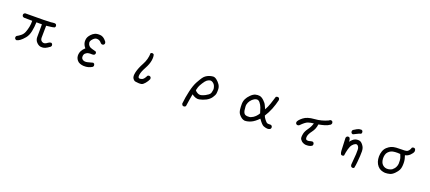

<svg xmlns="http://www.w3.org/2000/svg" viewBox="81 -1857 7339 3275"><g transform="rotate(20 3750.0 -219.5)"><path d="M242 45Q227 43 215 33Q203 20 205 -2L215 -22Q254 -42 289.5 -71.5Q325 -101 342.5 -146.5Q360 -192 371 -246Q382 -300 380 -358L232 -360Q217 -362 205 -372Q193 -386 195 -407L205 -427L225 -437Q653 -438 688.5 -444Q724 -450 761 -450L781 -440Q793 -425 791 -403L781 -384Q745 -372 707 -369Q669 -366 632 -360Q628 -184 629 -142.5Q630 -101 654.5 -83Q679 -65 705 -69Q731 -73 755 -93.5Q779 -114 811 -118L830 -108Q842 -93 840 -71L830 -52Q779 -14 745.5 0Q712 14 671 10Q630 6 593 -31.5Q556 -69 555 -123.5Q554 -178 556 -358H456Q454 -274 437.5 -192Q421 -110 378 -59Q335 -8 302 15.5Q269 39 242 45Z M1466 66Q1431 64 1399.5 52.5Q1368 41 1347.5 16.5Q1327 -8 1319.5 -35Q1312 -62 1315.5 -94Q1319 -126 1336 -158Q1353 -190 1392 -226Q1364 -259 1352.5 -292Q1341 -325 1344 -359.5Q1347 -394 1359.5 -418Q1372 -442 1398 -470Q1424 -498 1459.5 -514.5Q1495 -531 1554 -527Q1613 -523 1663 -460Q1681 -442 1679 -415L1669 -396Q1655 -384 1634 -386L1614 -396Q1589 -427 1566 -437.5Q1543 -448 1514 -446Q1485 -444 1451 -407Q1417 -370 1422 -339Q1427 -308 1445.5 -287.5Q1464 -267 1498 -258Q1532 -249 1579 -235Q1591 -222 1589 -200L1579 -181Q1560 -167 1534 -169Q1472 -173 1441.5 -156.5Q1411 -140 1400.5 -115.5Q1390 -91 1395.5 -63.5Q1401 -36 1430.5 -21Q1460 -6 1508 -17Q1556 -28 1603 -42L1622 -32Q1634 -16 1632 6L1622 25Q1589 47 1550 57.5Q1511 68 1466 66Z M2446 21Q2419 18 2391.5 15Q2364 12 2340.5 -22.5Q2317 -57 2335.5 -136.5Q2354 -216 2409 -316.5Q2464 -417 2466 -530Q2481 -542 2503 -540L2522 -530Q2538 -493 2527.5 -422Q2517 -351 2469 -264Q2421 -177 2413 -123.5Q2405 -70 2425.5 -61.5Q2446 -53 2480.5 -66Q2515 -79 2548 -149Q2562 -161 2583 -159L2603 -149Q2616 -134 2612 -110Q2593 -66 2559.5 -27Q2526 12 2501 17.5Q2476 23 2446 21Z M3314 130Q3298 131 3285 124Q3272 110 3268 93Q3280 -24 3307 -141Q3334 -258 3372.5 -327.5Q3411 -397 3434 -429.5Q3457 -462 3485.5 -480Q3514 -498 3542.5 -507.5Q3571 -517 3603.5 -520Q3636 -523 3673 -494Q3710 -465 3734.5 -428Q3759 -391 3761 -349Q3763 -307 3758.5 -272Q3754 -237 3721 -189.5Q3688 -142 3630.5 -112.5Q3573 -83 3512.5 -72Q3452 -61 3379 -115Q3367 -60 3359.5 -1Q3352 58 3342 113Q3330 125 3314 130ZM3641 -210Q3666 -227 3674 -254Q3682 -281 3685 -308.5Q3688 -336 3673.5 -372Q3659 -408 3629 -427Q3599 -446 3572.5 -438.5Q3546 -431 3523.5 -413.5Q3501 -396 3468 -344.5Q3435 -293 3424.5 -262Q3414 -231 3408 -200Q3425 -175 3459.5 -159Q3494 -143 3530.5 -154.5Q3567 -166 3592.5 -179.5Q3618 -193 3641 -210Z M4366 4Q4337 0 4312.5 -16Q4288 -32 4262 -63.5Q4236 -95 4229.5 -146.5Q4223 -198 4224 -249Q4225 -300 4245.5 -342Q4266 -384 4307.5 -425Q4349 -466 4388 -476.5Q4427 -487 4464 -481.5Q4501 -476 4543 -436.5Q4585 -397 4598.5 -365Q4612 -333 4630 -298Q4663 -358 4685.5 -424.5Q4708 -491 4728 -559Q4743 -572 4765 -570L4785 -561Q4797 -545 4795 -522Q4775 -437 4742.5 -354.5Q4710 -272 4661 -196Q4671 -165 4699.5 -130Q4728 -95 4741.5 -87.5Q4755 -80 4811 -83L4830 -73Q4842 -58 4840 -36L4830 -16Q4805 2 4771 -1Q4737 -4 4703.5 -18Q4670 -32 4608 -120Q4538 -48 4478.5 -22Q4419 4 4366 4ZM4454 -93Q4491 -108 4522.5 -138.5Q4554 -169 4573 -204Q4558 -257 4542 -300Q4526 -343 4497 -379Q4468 -415 4431 -407Q4394 -399 4362.5 -370Q4331 -341 4313.5 -303Q4296 -265 4299 -226Q4302 -187 4306 -158.5Q4310 -130 4326.5 -107.5Q4343 -85 4387 -82.5Q4431 -80 4454 -93Z M5481 35Q5435 27 5406.5 1Q5378 -25 5374 -52Q5370 -79 5380 -127Q5390 -175 5432 -232.5Q5474 -290 5493 -356Q5438 -351 5392.5 -336Q5347 -321 5271 -243Q5256 -231 5234 -233L5215 -243Q5203 -257 5205 -278Q5215 -315 5282 -368Q5349 -421 5476.5 -429.5Q5604 -438 5720 -493L5722 -497Q5735 -509 5757 -507L5776 -497Q5788 -481 5786 -460L5774 -437Q5729 -405 5677.5 -390.5Q5626 -376 5571 -366Q5562 -282 5511 -215.5Q5460 -149 5455.5 -102Q5451 -55 5476 -47Q5501 -39 5525.5 -47.5Q5550 -56 5579 -58L5599 -47Q5610 -31 5608 -10L5599 10Q5573 27 5544 32Q5515 37 5481 35Z M6364 130 6345 120Q6333 104 6333 83Q6335 32 6341 -17Q6347 -66 6348.5 -109Q6350 -152 6349.5 -190.5Q6349 -229 6328.5 -253.5Q6308 -278 6281 -267.5Q6254 -257 6228.5 -226.5Q6203 -196 6187.5 -137.5Q6172 -79 6164 -17Q6150 -5 6129 -7L6109 -17Q6096 -44 6094 -76Q6092 -108 6084 -312L6096 -335Q6109 -347 6131 -345L6150 -335Q6166 -304 6164 -267Q6182 -292 6204.5 -312.5Q6227 -333 6252.5 -341.5Q6278 -350 6307.5 -348.5Q6337 -347 6355.5 -333Q6374 -319 6391.5 -295.5Q6409 -272 6417 -249Q6425 -226 6426.5 -190Q6428 -154 6424.5 -104.5Q6421 -55 6416 5Q6411 65 6399 120Q6386 132 6364 130ZM6182 -409Q6166 -411 6154 -421Q6143 -435 6145 -456L6154 -477Q6186 -498 6218 -515.5Q6250 -533 6292 -533L6312 -523Q6323 -508 6321 -486L6312 -467Q6276 -458 6245.5 -440.5Q6215 -423 6182 -409Z M6919 21Q6882 18 6847.5 5Q6813 -8 6784.5 -40.5Q6756 -73 6742.5 -115Q6729 -157 6729 -207Q6729 -257 6745.5 -304Q6762 -351 6796.5 -382Q6831 -413 6866 -428.5Q6901 -444 6954.5 -448Q7008 -452 7059 -451Q7110 -450 7136.5 -456Q7163 -462 7180.5 -486.5Q7198 -511 7206 -540Q7222 -552 7243 -550L7263 -540Q7276 -521 7272 -491Q7263 -460 7225 -423Q7187 -386 7138 -378Q7147 -351 7154 -325.5Q7161 -300 7163.5 -266.5Q7166 -233 7162.5 -191Q7159 -149 7143.5 -117Q7128 -85 7088 -43.5Q7048 -2 7007 9.5Q6966 21 6919 21ZM7015 -77Q7054 -108 7070.5 -142.5Q7087 -177 7088 -206Q7089 -235 7087 -264.5Q7085 -294 7076 -319.5Q7067 -345 7056 -370Q7008 -375 6963.5 -371.5Q6919 -368 6893.5 -356.5Q6868 -345 6844.5 -321.5Q6821 -298 6812.5 -263.5Q6804 -229 6806 -195Q6808 -161 6818.5 -133.5Q6829 -106 6849.5 -87.5Q6870 -69 6895.5 -61Q6921 -53 6952 -57Q6983 -61 7015 -77Z"/></g></svg>

Font: Kosefont JP
Style: Regular
Weight: 400
Designer: Nozomi Seto 瀬戸のぞみ
Version: Version 3.00;June 19, 2020